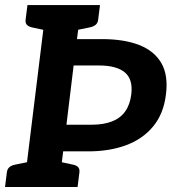

<svg xmlns="http://www.w3.org/2000/svg" viewBox="-26 -744 691 764"><path d="M69.3 0 158.4 -723.8H297L280.4 -588.4H380.1Q467.3 -588.4 527.6 -565Q587.8 -541.5 615.9 -493.2Q644 -444.8 634.4 -368.7Q625.3 -291.7 583.7 -241.3Q542.2 -190.9 476.1 -166.3Q409.9 -141.7 325.1 -141.7H225.4L207.9 0ZM238.4 -247.7H338.1Q385.9 -247.7 419.6 -260.8Q453.3 -273.9 472.4 -300.9Q491.4 -327.8 496.4 -368.7Q503.7 -428.2 470.9 -455.8Q438 -483.5 366.7 -483.5H267ZM-6 0 1.3 -58.1Q2.9 -71.6 11.4 -78.8Q19.8 -86.1 34.1 -88.8L92.9 -100.8L93.2 0ZM183.6 0 208.7 -100.8 264.6 -88.8Q278.2 -86.1 284.9 -78.8Q291.6 -71.6 290 -58.1L282.7 0ZM182.3 -723.8 156.8 -623.1 100.8 -635.1Q87.7 -638.2 81 -645.2Q74.3 -652.2 75.9 -665.7L83.2 -723.8ZM371.9 -723.8 364.6 -665.7Q363 -652.2 354.5 -645.2Q346 -638.2 331.3 -635.1L272.6 -623.1L272.7 -723.8Z"/></svg>

Font: Aleo
Style: Italic
Weight: 400
Italic angle: -7°
Designer: Alessio Laiso
Foundry: Alessio Laiso
Version: Version 2.001;gftools[0.9.29]